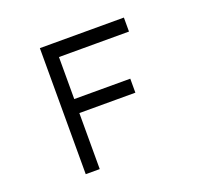

<svg xmlns="http://www.w3.org/2000/svg" viewBox="-118 -841 1083 991"><g transform="rotate(-20 423.0 -346.0)"><path d="M192.3 -692.3H269.2H653.8V-615.4H269.2V-384.6H576.9V-307.7H269.2V0H192.3V-615.4Z"/></g></svg>

Font: linja laso
Style: Regular
Weight: 700
Version: Version 001.000